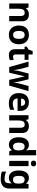

<svg xmlns="http://www.w3.org/2000/svg" viewBox="2172 -2972 1040 5425"><g transform="rotate(90 2692.5 -260.0)"><path d="M388 -556Q476 -556 529 -508.5Q582 -461 582 -356V0H433V-319Q433 -378 412 -407.5Q391 -437 345 -437Q277 -437 252 -390.5Q227 -344 227 -257V0H78V-546H192L212 -476H220Q246 -518 291.5 -537Q337 -556 388 -556Z M1231 -274Q1231 -138 1159.5 -64Q1088 10 965 10Q889 10 829.5 -23Q770 -56 736 -119.5Q702 -183 702 -274Q702 -410 773 -483Q844 -556 968 -556Q1045 -556 1104 -523Q1163 -490 1197 -427.5Q1231 -365 1231 -274ZM854 -274Q854 -193 880.5 -151.5Q907 -110 967 -110Q1026 -110 1052.5 -151.5Q1079 -193 1079 -274Q1079 -355 1052.5 -395.5Q1026 -436 967 -436Q907 -436 880.5 -395.5Q854 -355 854 -274Z M1584 -109Q1609 -109 1632 -114Q1655 -119 1678 -126V-15Q1654 -5 1618.5 2.5Q1583 10 1541 10Q1492 10 1453.5 -6Q1415 -22 1392.5 -61.5Q1370 -101 1370 -171V-434H1299V-497L1381 -547L1424 -662H1519V-546H1672V-434H1519V-171Q1519 -140 1537 -124.5Q1555 -109 1584 -109Z M2195 -191Q2191 -208 2183.5 -241.5Q2176 -275 2167 -313.5Q2158 -352 2150 -384.5Q2142 -417 2139 -432H2135Q2132 -417 2124.5 -384.5Q2117 -352 2108 -313.5Q2099 -275 2091 -241Q2083 -207 2079 -189L2035 0H1875L1720 -546H1868L1931 -304Q1938 -279 1943.5 -244Q1949 -209 1954 -176.5Q1959 -144 1961 -125H1965Q1966 -139 1969 -162.5Q1972 -186 1976.5 -211Q1981 -236 1984.5 -256.5Q1988 -277 1990 -284L2057 -546H2221L2285 -284Q2289 -270 2294.5 -239Q2300 -208 2304.5 -176Q2309 -144 2309 -125H2313Q2315 -142 2320 -174.5Q2325 -207 2331.5 -243Q2338 -279 2345 -304L2410 -546H2556L2399 0H2237Z M2869 -556Q2945 -556 2999.5 -527Q3054 -498 3084 -443Q3114 -388 3114 -308V-236H2762Q2764 -173 2799.5 -137Q2835 -101 2898 -101Q2951 -101 2994 -111.5Q3037 -122 3083 -144V-29Q3043 -9 2998.5 0.5Q2954 10 2891 10Q2809 10 2746 -20.5Q2683 -51 2647 -113Q2611 -175 2611 -269Q2611 -365 2643.5 -428.5Q2676 -492 2734 -524Q2792 -556 2869 -556ZM2870 -450Q2827 -450 2798.5 -422Q2770 -394 2765 -335H2974Q2973 -385 2948 -417.5Q2923 -450 2870 -450Z M3545 -556Q3633 -556 3686 -508.5Q3739 -461 3739 -356V0H3590V-319Q3590 -378 3569 -407.5Q3548 -437 3502 -437Q3434 -437 3409 -390.5Q3384 -344 3384 -257V0H3235V-546H3349L3369 -476H3377Q3403 -518 3448.5 -537Q3494 -556 3545 -556Z M4065 10Q3974 10 3916.5 -61.5Q3859 -133 3859 -272Q3859 -412 3917 -484Q3975 -556 4069 -556Q4128 -556 4166 -533Q4204 -510 4226 -476H4231Q4228 -492 4224 -522.5Q4220 -553 4220 -585V-760H4369V0H4255L4226 -71H4220Q4198 -37 4161 -13.5Q4124 10 4065 10ZM4117 -109Q4179 -109 4204 -145.5Q4229 -182 4230 -255V-271Q4230 -351 4205.5 -393Q4181 -435 4115 -435Q4066 -435 4038 -392.5Q4010 -350 4010 -270Q4010 -190 4038 -149.5Q4066 -109 4117 -109Z M4674 -546V0H4525V-546ZM4600 -760Q4633 -760 4657 -744.5Q4681 -729 4681 -687Q4681 -646 4657 -630Q4633 -614 4600 -614Q4566 -614 4542.5 -630Q4519 -646 4519 -687Q4519 -729 4542.5 -744.5Q4566 -760 4600 -760Z M5007 -556Q5057 -556 5097 -536Q5137 -516 5165 -476H5169L5181 -546H5307V1Q5307 118 5238 179Q5169 240 5034 240Q4976 240 4926.5 233Q4877 226 4830 208V89Q4931 131 5043 131Q5101 131 5129.5 100Q5158 69 5158 7V-4Q5158 -21 5159.5 -39Q5161 -57 5162 -71H5158Q5130 -28 5091 -9Q5052 10 5003 10Q4906 10 4851.5 -64.5Q4797 -139 4797 -272Q4797 -406 4853 -481Q4909 -556 5007 -556ZM5054 -435Q5002 -435 4975.5 -394Q4949 -353 4949 -270Q4949 -188 4975 -147.5Q5001 -107 5056 -107Q5113 -107 5140.5 -139.5Q5168 -172 5168 -253V-271Q5168 -359 5141 -397Q5114 -435 5054 -435Z"/></g></svg>

Font: Noto Sans Adlam Unjoined
Style: Regular
Weight: 400
Designer: Mark Jamra, Neil Patel
Foundry: JamraPatel LLC
Version: Version 3.001